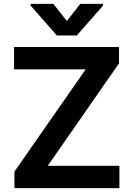

<svg xmlns="http://www.w3.org/2000/svg" viewBox="-20 -974 693 997"><path d="M425 -614H53V-730H598V-645L228 -113H600V3H55V-83ZM397 -954H515V-945L379 -790H275L139 -945V-954H257L327 -865Z"/></svg>

Font: Sinter Bold
Style: Regular
Weight: 700
Foundry: Adobe & rsms
Version: Version 1.000